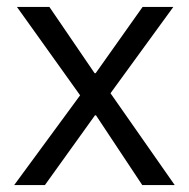

<svg xmlns="http://www.w3.org/2000/svg" viewBox="-20 -536 547 556"><path d="M21 0 212 -260 29 -516H123L254 -324H257L393 -516H482L300 -266L486 0H392L258 -202H255L110 0Z"/></svg>

Font: Anuphan
Style: Regular
Weight: 400
Designer: Mike Abbink, Paul van der Laan, Pieter van Rosmalen, Mint Tantisuwanna
Foundry: Bold Monday; Cadson Demak
Version: Version 3.002;hotconv 1.0.109;makeotfexe 2.5.65596